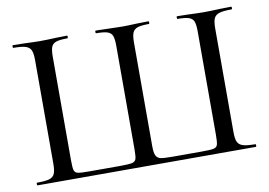

<svg xmlns="http://www.w3.org/2000/svg" viewBox="-70 -734 1180 843"><g transform="rotate(-10 520.5 -312.5)"><path d="M33 -12Q70 -12 87.5 -17Q105 -22 111.5 -36.5Q118 -51 118 -81V-544Q118 -574 111.5 -588Q105 -602 87.5 -607.5Q70 -613 33 -613Q31 -613 31 -619Q31 -625 33 -625L85 -624Q129 -622 155 -622Q182 -622 226 -624L274 -625Q277 -625 277 -619Q277 -613 274 -613Q240 -613 224 -607.5Q208 -602 202.5 -588Q197 -574 197 -544V-83Q197 -49 200.5 -38Q204 -27 216.5 -24Q229 -21 267 -21H406Q445 -21 459 -24.5Q473 -28 476.5 -39.5Q480 -51 480 -83V-544Q480 -574 474.5 -588Q469 -602 453 -607.5Q437 -613 403 -613Q400 -613 400 -619Q400 -625 403 -625Q496 -622 520 -622Q546 -622 588 -624L638 -625Q640 -625 640 -619Q640 -613 638 -613Q603 -613 587 -607.5Q571 -602 565 -588Q559 -574 559 -544V-82Q559 -52 565.5 -39.5Q572 -27 586.5 -24Q601 -21 638 -21H768Q808 -21 822 -24Q836 -27 839.5 -38.5Q843 -50 843 -83V-544Q843 -574 837.5 -588Q832 -602 815.5 -607.5Q799 -613 765 -613Q763 -613 763 -619Q763 -625 765 -625L814 -624Q858 -622 885 -622Q913 -622 955 -624L1006 -625Q1009 -625 1009 -619Q1009 -613 1006 -613Q969 -613 951.5 -607.5Q934 -602 927.5 -588Q921 -574 921 -544V-81Q921 -51 927.5 -37Q934 -23 951.5 -17.5Q969 -12 1006 -12Q1009 -12 1009 -6Q1009 0 1006 0H33Q31 0 31 -6Q31 -12 33 -12Z"/></g></svg>

Font: Cormorant Infant Medium
Style: Regular
Weight: 500
Designer: Christian Thalmann (Catharsis Fonts)
Foundry: Catharsis Fonts
Version: Version 4.000